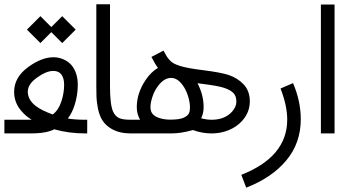

<svg xmlns="http://www.w3.org/2000/svg" viewBox="-27 -615 1611 885"><path d="M375 0H368.2Q289.1 0 223.1 -19Q214.4 -14.6 202.6 -10.7Q169.9 0 113.3 0H-6.8V-63H119.1Q91.3 -80.1 72.3 -102.5Q38.1 -141.1 38.1 -191.9Q38.1 -259.3 104.5 -307.1Q165.5 -351.1 219.7 -351.1Q244.1 -351.1 266.4 -341.1Q288.6 -331.1 302.7 -314.5Q331.5 -279.3 331.5 -224.6Q331.5 -175.8 316.4 -128.9Q305.2 -94.2 285.6 -68.8Q317.9 -63 368.2 -63H375ZM218.8 -288.1Q186.5 -288.1 143.6 -257.3Q101.1 -227.1 101.1 -192.4Q101.1 -154.3 139.2 -125.5Q165 -106 215.8 -87.4Q242.7 -106.9 255.9 -147.5Q268.6 -185.5 268.6 -224.6Q268.6 -253.9 256.3 -271Q244.1 -288.1 218.8 -288.1ZM97.2 -478.5 159.2 -540.5 209.5 -490.2 259.8 -540.5 321.8 -478.5 259.8 -416.5 209.5 -466.8 159.2 -416.5Z M575.7 -63H582.5V0H575.7Q524.4 0 488.5 -20.3Q452.6 -40.5 437 -75.2Q427.7 -95.7 423.1 -122.3Q418.5 -148.9 417.7 -168Q417 -187 417 -219.2V-595.2H480V-219.2Q480 -132.3 494.1 -101.1Q503.4 -80.6 520 -71.8Q536.6 -63 575.7 -63Z M726.6 -381.8Q735.8 -364.3 740.2 -357.2Q744.6 -350.1 753.4 -339.6Q762.2 -329.1 773.4 -323Q784.7 -316.9 801.3 -311.5Q834 -300.8 909.2 -291.5Q990.7 -281.2 1026.4 -269.5Q1068.8 -255.4 1096.7 -225.3Q1124.5 -195.3 1124.5 -147.9Q1124.5 -97.2 1088.9 -57.6Q1064 -30.3 1027.3 -15.1Q990.7 0 948.2 0Q904.8 0 862.3 -15.6Q808.6 0 761.7 0H600.1H568.8V-63H600.1H618.7Q603.5 -89.4 603.5 -121.1Q603.5 -185.5 644 -246.1Q668.9 -283.2 701.2 -302.2Q690.9 -314.5 670.9 -352.5ZM761.7 -255.9Q726.1 -255.9 696.3 -211.4Q682.6 -191.4 674.6 -165.8Q666.5 -140.1 666.5 -121.1Q666.5 -101.1 677.2 -88.9Q687.5 -77.1 709.5 -70.3Q731.4 -63.5 757.8 -63.5Q799.8 -63.5 819.3 -72.3Q835 -79.6 841.8 -89.1Q848.6 -98.6 848.6 -121.1Q848.6 -141.1 841.3 -166.7Q834 -192.4 821.8 -212.4Q794.9 -255.9 761.7 -255.9ZM883.3 -231.4Q911.6 -177.2 911.6 -121.1Q911.6 -93.8 900.4 -69.8Q926.3 -63 948.2 -63Q1008.8 -63 1042.5 -100.1Q1062.5 -122.6 1062.5 -146Q1062.5 -172.4 1048.8 -186.3Q1035.2 -200.2 1006.3 -210Q977.5 -219.7 901.4 -229Q898.4 -229.5 892.3 -230.2Q886.2 -231 883.3 -231.4Z M1323.7 -231.9Q1359.4 -148.9 1359.4 -65.4Q1359.4 44.4 1292.7 124.3Q1226.1 204.1 1107.9 250L1085.4 190.9Q1296.9 107.4 1296.9 -63.5Q1296.9 -127.9 1266.1 -207Z M1452.1 -594.2H1515.1V0H1452.1Z"/></svg>

Font: Estedad
Style: regular
Weight: 400
Version: Version 0.7(Beta10)